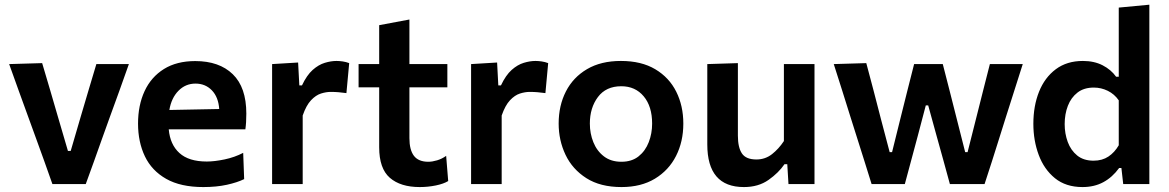

<svg xmlns="http://www.w3.org/2000/svg" viewBox="-20 -764 4851 797"><path d="M197.5 0Q181 -46.5 164 -94.5Q146.5 -142.5 130 -188.5L98 -276.5Q78 -331.5 57.8 -387.2Q37.5 -443 18 -498L155 -502Q171.5 -446 188 -390.5Q204 -335 220.5 -279L262 -137.5H273.5L315 -279.5Q332 -336.5 348 -391Q364 -445.5 380 -498H515Q495.5 -442.5 475.5 -387Q455 -331 435 -275.5L403 -186.5Q386.5 -139.5 369.8 -93.2Q353 -47 336 0Z M824 12.5Q730 12.5 670 -21.5Q610 -55.5 581.5 -115Q553 -174.5 553 -251Q553 -327 580.2 -385.8Q607.5 -444.5 660.5 -477.5Q713.5 -510.5 790.5 -510.5Q890 -510.5 946.2 -456Q1002.5 -401.5 1002.5 -292.5Q1002.5 -254.5 998.5 -227H680.5Q686 -164 724.8 -128.8Q763.5 -93.5 838.5 -93.5Q870 -93.5 912 -102.2Q954 -111 989.5 -129.5L993.5 -20.5Q965 -6.5 921.8 3Q878.5 12.5 824 12.5ZM791.5 -417Q750 -417 720.8 -387.2Q691.5 -357.5 683 -307.5L890 -311.5Q886.5 -361 859.5 -389Q832.5 -417 791.5 -417Z M1109.5 0V-498L1217.5 -504.5L1222.5 -409.5H1233.5Q1253.5 -452 1278 -473.8Q1302.5 -495.5 1328.2 -503.2Q1354 -511 1376.5 -511Q1388.5 -511 1402.5 -509Q1416.5 -507 1429.5 -502L1418 -377.5Q1400 -380 1385.2 -381.2Q1370.5 -382.5 1352.5 -382.5Q1334 -382.5 1312.5 -375.8Q1291 -369 1271 -347.8Q1251 -326.5 1236.5 -284.5V0Z M1722.5 12.5Q1642.5 12.5 1598.2 -26Q1554 -64.5 1554 -152.5V-401.5H1468.5V-498H1554V-659.5L1679.5 -683V-498H1837V-401.5H1679.5V-190.5Q1679.5 -142 1698.2 -117.2Q1717 -92.5 1758 -92.5Q1774.5 -92.5 1794.5 -98.5Q1814.5 -104.5 1832 -117L1840.5 -12.5Q1822 -1 1789.2 5.8Q1756.5 12.5 1722.5 12.5Z M1935.5 0V-498L2043.5 -504.5L2048.5 -409.5H2059.5Q2079.5 -452 2104 -473.8Q2128.5 -495.5 2154.2 -503.2Q2180 -511 2202.5 -511Q2214.5 -511 2228.5 -509Q2242.5 -507 2255.5 -502L2244 -377.5Q2226 -380 2211.2 -381.2Q2196.5 -382.5 2178.5 -382.5Q2160 -382.5 2138.5 -375.8Q2117 -369 2097 -347.8Q2077 -326.5 2062.5 -284.5V0Z M2560 12.5Q2472 12.5 2414 -24.5Q2356 -61.5 2327.5 -121.5Q2299 -181.5 2299 -251Q2299 -325.5 2329 -384.2Q2359 -443 2416.8 -477Q2474.5 -511 2557.5 -511Q2642.5 -511 2700.2 -476.5Q2758 -442 2787.2 -383.2Q2816.5 -324.5 2816.5 -251Q2816.5 -176 2786.2 -116.5Q2756 -57 2698.5 -22.2Q2641 12.5 2560 12.5ZM2559.5 -92.5Q2602.5 -92.5 2630.8 -115Q2659 -137.5 2673 -173.8Q2687 -210 2687 -251Q2687 -322.5 2652 -364.2Q2617 -406 2559 -406Q2495.5 -406 2462 -361.2Q2428.5 -316.5 2428.5 -251Q2428.5 -210 2443 -173.8Q2457.5 -137.5 2486.8 -115Q2516 -92.5 2559.5 -92.5Z M3068 12.5Q2916 12.5 2916 -164.5V-498L3043 -502V-201Q3043 -152 3059.8 -127Q3076.5 -102 3120 -102Q3156.5 -102 3184.8 -124.2Q3213 -146.5 3234 -178.5V-498H3361V0H3253L3248 -82.5H3236.5Q3212 -46.5 3170 -17Q3128 12.5 3068 12.5Z M3598 0Q3583.5 -47 3568.5 -94.5Q3553.5 -141.5 3538.5 -189.5L3510.5 -278Q3493 -333.5 3476 -388Q3458.5 -442 3441 -498L3576 -502Q3590.5 -447.5 3606.5 -387Q3622 -326.5 3636.5 -271L3673 -132.5H3683L3718 -273.5Q3732 -330 3746 -385.5Q3760 -441 3774.5 -498H3893.5Q3907.5 -444 3922 -387Q3936.5 -330 3950.5 -274.5L3986.5 -132.5H3996.5L4033 -277Q4046.5 -331 4061.5 -390Q4076.5 -448.5 4089 -498H4225.5Q4208 -442.5 4190.5 -388Q4173 -333 4155.5 -278L4128 -190.5Q4112.5 -142 4097.5 -94Q4082 -46 4067 0H3923Q3909.5 -49.5 3895 -102.2Q3880.5 -155 3867 -203L3833 -326.5H3823L3790 -201Q3777 -153.5 3763.2 -101.2Q3749.5 -49 3736 0Z M4473.5 12.5Q4404.5 12.5 4359.2 -24.2Q4314 -61 4291.8 -120.8Q4269.5 -180.5 4269.5 -250Q4269.5 -324 4293 -383Q4316.5 -442 4362.5 -476.5Q4408.5 -511 4475 -511Q4522 -511 4557 -493Q4592 -475 4613 -445.5H4624V-732.5L4751 -744.5V0H4642.5L4635 -66.5H4625.5Q4597.5 -28 4560 -7.8Q4522.5 12.5 4473.5 12.5ZM4519.5 -97Q4555.5 -97 4581.2 -114.2Q4607 -131.5 4624 -161V-347.5Q4606 -373.5 4578.5 -387Q4551 -400.5 4520.5 -400.5Q4479.5 -400.5 4452.8 -379.8Q4426 -359 4412.8 -324.8Q4399.5 -290.5 4399.5 -249Q4399.5 -209.5 4412.2 -174.8Q4425 -140 4451.5 -118.5Q4478 -97 4519.5 -97Z"/></svg>

Font: Heraclito SemiBold
Style: Regular
Weight: 600
Designer: Kostas Bartsokas (font) & Cristiano Sobral (main changes)
Foundry: Kostas Bartsokas (font) & Cristiano Sobral (main changes)
Version: Version 1.00;July 8, 2020;FontCreator 13.0.0.2655 64-bit